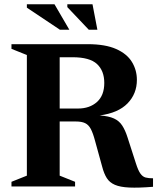

<svg xmlns="http://www.w3.org/2000/svg" viewBox="-20 -878 740 904"><path d="M34 -648V-670H393Q476 -670 527 -647.2Q578 -624.5 601.2 -586.2Q624.5 -548 624.5 -502Q624.5 -436.5 580.5 -391.2Q536.5 -346 449.5 -334.5Q492 -331.5 516.5 -320.2Q541 -309 555.2 -287.2Q569.5 -265.5 580 -232.5L620 -108.5Q630.5 -75.5 641 -60.8Q651.5 -46 665.5 -42.2Q679.5 -38.5 700.5 -38.5V1.5Q632 7 589 5Q546 3 521 -7.8Q496 -18.5 482.8 -39.5Q469.5 -60.5 461 -93.5L427.5 -215Q418 -251 407.5 -270.8Q397 -290.5 380.8 -298.2Q364.5 -306 337.5 -306H261V-51L333.5 -22V0H34V-22L106.5 -51V-619ZM347 -367Q402 -367 436.5 -397.8Q471 -428.5 471 -487.5Q471 -544.5 436.8 -576.5Q402.5 -608.5 321.5 -608.5H261V-367ZM306.5 -738H262L106.5 -842V-858H236.5ZM438.5 -738H398L297 -844.5V-858H415.5Z"/></svg>

Font: Newsreader 16pt
Style: Bold
Weight: 700
Designer: Hugues Gentile
Foundry: Production Type
Version: Version 1.003; ttfautohint (v1.8.3)